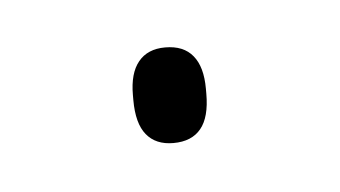

<svg xmlns="http://www.w3.org/2000/svg" viewBox="-24 -323 202 114"><g transform="rotate(-5 77.0 -266.5)"><path d="M76.5 -238Q66 -238 60.5 -244.8Q55 -251.5 55 -265.5V-268.5Q55 -281.5 60.5 -288.2Q66 -295 76.5 -295Q87.5 -295 93 -288.2Q98.5 -281.5 98.5 -268.5V-265.5Q98.5 -251.5 93 -244.8Q87.5 -238 76.5 -238Z"/></g></svg>

Font: Anek Latin Thin
Style: Regular
Weight: 250
Designer: Yesha Goshar
Foundry: Ek Type
Version: Version 1.003